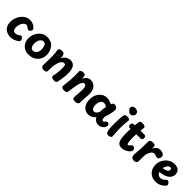

<svg xmlns="http://www.w3.org/2000/svg" viewBox="397 -2442 4098 4098"><g transform="rotate(45 2446.5 -392.5)"><path d="M494 -433Q494 -418 484 -402.5Q474 -387 459 -376Q444 -365 430 -365Q416 -365 404.5 -373Q393 -381 380.5 -392Q368 -403 353 -410.5Q338 -418 318 -418Q298 -418 277 -403Q256 -388 238.5 -361.5Q221 -335 210.5 -298.5Q200 -262 200 -218Q200 -182 211 -160Q222 -138 240.5 -128Q259 -118 281 -118Q295 -118 311 -122.5Q327 -127 342 -134.5Q357 -142 368 -150Q386 -163 394.5 -169Q403 -175 415 -175Q427 -175 440.5 -163.5Q454 -152 464.5 -134Q475 -116 475 -95Q475 -81 466.5 -69Q458 -57 444 -48Q400 -18 356.5 -2.5Q313 13 266 13Q198 13 145.5 -14Q93 -41 62.5 -93Q32 -145 32 -219Q32 -280 52 -338Q72 -396 108.5 -443Q145 -490 195 -517.5Q245 -545 306 -545Q349 -545 381.5 -534Q414 -523 435.5 -508.5Q457 -494 468 -482Q486 -464 490 -452.5Q494 -441 494 -433Z M923 -262Q923 -288 919 -319Q915 -350 901 -381Q887 -412 857 -434Q847 -442 841.5 -450.5Q836 -459 836 -473Q836 -505 859 -518.5Q882 -532 909 -532Q943 -532 974.5 -507.5Q1006 -483 1031.5 -444Q1057 -405 1071 -359.5Q1085 -314 1085 -272Q1085 -194 1049.5 -132Q1014 -70 950 -33.5Q886 3 800 3Q736 3 689.5 -18Q643 -39 612.5 -75Q582 -111 567.5 -155.5Q553 -200 553 -246Q553 -300 571.5 -354Q590 -408 625.5 -452Q661 -496 711 -522.5Q761 -549 825 -549Q849 -549 876 -544.5Q903 -540 923 -529Q943 -518 943 -497Q943 -461 931 -438Q919 -415 896 -415Q875 -415 863 -419Q851 -423 825 -423Q795 -423 771 -399.5Q747 -376 734 -338.5Q721 -301 721 -258Q721 -215 731.5 -185Q742 -155 762 -139Q782 -123 809 -123Q835 -123 861 -140Q887 -157 905 -188.5Q923 -220 923 -262Z M1187 -338Q1187 -384 1183 -417Q1179 -450 1174.5 -473Q1170 -496 1170 -509Q1170 -532 1192 -548Q1214 -564 1257 -564Q1281 -564 1305 -549.5Q1329 -535 1336 -503Q1338 -495 1339 -476Q1340 -457 1339 -425Q1359 -467 1389.5 -495Q1420 -523 1453.5 -537Q1487 -551 1518 -551Q1611 -551 1648 -488Q1685 -425 1685 -306Q1685 -266 1680 -217.5Q1675 -169 1667 -121.5Q1659 -74 1651 -36Q1646 -11 1628 -1Q1610 9 1589 9Q1524 9 1505 -10.5Q1486 -30 1493 -65Q1507 -125 1513 -184Q1519 -243 1519 -308Q1519 -359 1510.5 -384Q1502 -409 1473 -409Q1448 -409 1428.5 -395Q1409 -381 1394 -355.5Q1379 -330 1368 -294Q1357 -258 1350 -213Q1347 -193 1345.5 -168.5Q1344 -144 1344 -114.5Q1344 -85 1344 -50Q1344 -21 1325 -7.5Q1306 6 1263 6Q1244 6 1225 -0.5Q1206 -7 1194 -21Q1182 -35 1182 -58Q1182 -75 1183 -108Q1184 -141 1184.5 -181Q1185 -221 1186 -262Q1187 -303 1187 -338Z M1817 -502Q1816 -524 1838.5 -541.5Q1861 -559 1908 -559Q1931 -559 1945.5 -550.5Q1960 -542 1967.5 -517Q1975 -492 1976 -441Q2000 -496 2036.5 -526Q2073 -556 2127 -556Q2178 -556 2221 -531Q2264 -506 2290.5 -454.5Q2317 -403 2317 -322Q2317 -283 2314 -236Q2311 -189 2307.5 -142.5Q2304 -96 2304 -55Q2304 -24 2278 -7Q2252 10 2210 10Q2168 10 2150.5 -3.5Q2133 -17 2133 -49Q2133 -63 2135.5 -89.5Q2138 -116 2140.5 -149.5Q2143 -183 2145 -219.5Q2147 -256 2147 -290Q2147 -339 2138 -364.5Q2129 -390 2114.5 -399Q2100 -408 2082 -408Q2067 -408 2052.5 -393.5Q2038 -379 2025.5 -355Q2013 -331 2004.5 -304Q1996 -277 1991 -252Q1981 -187 1975 -147Q1969 -107 1965.5 -83.5Q1962 -60 1960 -45Q1956 -14 1936.5 -3.5Q1917 7 1880 7Q1851 7 1830 0Q1809 -7 1800 -26Q1791 -45 1797 -80Q1804 -119 1809.5 -169Q1815 -219 1818 -273.5Q1821 -328 1821 -379Q1821 -410 1820.5 -431.5Q1820 -453 1819.5 -470Q1819 -487 1817 -502Z M2399 -240Q2399 -332 2432.5 -397.5Q2466 -463 2521.5 -498.5Q2577 -534 2643 -534Q2669 -534 2697 -527Q2725 -520 2751 -510.5Q2777 -501 2795 -490L2801 -508Q2807 -524 2823.5 -536Q2840 -548 2863 -548Q2895 -548 2921 -526.5Q2947 -505 2947 -468Q2947 -452 2944 -427.5Q2941 -403 2934.5 -369.5Q2928 -336 2917.5 -296.5Q2907 -257 2890 -212Q2890 -178 2895 -157Q2900 -136 2910 -127Q2920 -118 2935 -118Q2948 -118 2957.5 -126.5Q2967 -135 2977 -150Q2987 -164 2996 -169.5Q3005 -175 3020 -175Q3043 -175 3057.5 -158Q3072 -141 3072 -123Q3072 -105 3065 -86.5Q3058 -68 3046 -53Q3021 -21 2987 -4.5Q2953 12 2915 12Q2886 12 2858 2Q2830 -8 2807.5 -29Q2785 -50 2772 -80Q2738 -38 2697 -16.5Q2656 5 2601 5Q2542 5 2496.5 -25.5Q2451 -56 2425 -111.5Q2399 -167 2399 -240ZM2569 -246Q2569 -227 2573 -206.5Q2577 -186 2586 -168Q2595 -150 2609 -138.5Q2623 -127 2643 -127Q2681 -127 2703 -150.5Q2725 -174 2744 -210Q2743 -239 2745.5 -269.5Q2748 -300 2752.5 -328.5Q2757 -357 2762 -378Q2739 -393 2718.5 -401.5Q2698 -410 2674 -410Q2642 -410 2618 -389Q2594 -368 2581.5 -331Q2569 -294 2569 -246Z M3135 -736Q3135 -761 3158 -782.5Q3181 -804 3228 -804Q3252 -804 3274 -794Q3296 -784 3310.5 -765.5Q3325 -747 3325 -719Q3325 -700 3314 -680Q3303 -660 3285 -647Q3267 -634 3246 -634Q3219 -634 3200 -645Q3181 -656 3171 -675Q3161 -682 3148 -697Q3135 -712 3135 -736ZM3154 -506Q3158 -529 3171.5 -539.5Q3185 -550 3203 -553.5Q3221 -557 3237 -557Q3266 -557 3288.5 -544.5Q3311 -532 3308 -501Q3305 -470 3301 -436Q3297 -402 3295 -362Q3293 -322 3293 -272Q3293 -240 3294 -209Q3295 -178 3297 -148Q3299 -118 3301.5 -91Q3304 -64 3306 -42Q3309 -19 3294 -6Q3279 7 3258 13Q3237 19 3220 19Q3186 19 3169 -8.5Q3152 -36 3145.5 -89.5Q3139 -143 3139 -221Q3139 -266 3140 -307.5Q3141 -349 3143 -386.5Q3145 -424 3147.5 -454.5Q3150 -485 3154 -506Z M3485 -636Q3488 -659 3503.5 -672.5Q3519 -686 3557 -686Q3582 -686 3605 -680.5Q3628 -675 3641 -662.5Q3654 -650 3650 -627Q3644 -575 3638 -519.5Q3632 -464 3629 -405.5Q3626 -347 3628 -285Q3630 -221 3635.5 -188.5Q3641 -156 3649 -145.5Q3657 -135 3665 -135Q3674 -135 3685 -143.5Q3696 -152 3706.5 -163.5Q3717 -175 3723 -182Q3729 -189 3737.5 -194.5Q3746 -200 3757 -200Q3772 -200 3788 -192Q3804 -184 3815.5 -169.5Q3827 -155 3827 -136Q3827 -129 3823 -112.5Q3819 -96 3795 -72Q3768 -45 3735 -27Q3702 -9 3670 -0.5Q3638 8 3613 8Q3549 8 3518 -25Q3487 -58 3474 -115Q3465 -159 3462.5 -201Q3460 -243 3460 -288Q3460 -349 3462.5 -406Q3465 -463 3470.5 -519.5Q3476 -576 3485 -636ZM3436 -417Q3417 -416 3403.5 -431Q3390 -446 3390 -476Q3390 -505 3403.5 -519Q3417 -533 3436 -534Q3462 -536 3501 -537.5Q3540 -539 3584.5 -539.5Q3629 -540 3675 -540.5Q3721 -541 3762 -541Q3779 -541 3794 -527Q3809 -513 3809 -479Q3809 -451 3793.5 -437.5Q3778 -424 3762 -424Q3720 -424 3679.5 -423.5Q3639 -423 3599 -422.5Q3559 -422 3518.5 -420.5Q3478 -419 3436 -417Z M3922 -486Q3923 -520 3943.5 -535.5Q3964 -551 4014 -551Q4053 -551 4069.5 -537.5Q4086 -524 4086 -502Q4086 -496 4086 -487.5Q4086 -479 4085.5 -468.5Q4085 -458 4083 -444Q4108 -494 4146 -523Q4184 -552 4231 -552Q4247 -552 4272.5 -547.5Q4298 -543 4326 -526Q4338 -519 4350 -501.5Q4362 -484 4355 -449Q4350 -415 4332.5 -398Q4315 -381 4291 -381Q4281 -381 4272.5 -384Q4264 -387 4255 -391Q4245 -396 4232 -400.5Q4219 -405 4201 -405Q4153 -405 4123 -360Q4093 -315 4077 -248Q4076 -214 4075.5 -184.5Q4075 -155 4074.5 -130Q4074 -105 4073.5 -83.5Q4073 -62 4073 -45Q4073 -23 4059 -10.5Q4045 2 4027.5 7.5Q4010 13 3998 13Q3957 13 3936.5 0Q3916 -13 3910 -34.5Q3904 -56 3904 -81Q3904 -101 3905.5 -131Q3907 -161 3910 -191Q3913 -221 3916 -241Z M4638 4Q4569 4 4520 -19Q4471 -42 4439.5 -79.5Q4408 -117 4393.5 -164.5Q4379 -212 4379 -260Q4379 -313 4399.5 -364.5Q4420 -416 4457.5 -458.5Q4495 -501 4546.5 -527Q4598 -553 4661 -553Q4717 -553 4754.5 -535.5Q4792 -518 4811.5 -486Q4831 -454 4831 -410Q4831 -363 4811 -327Q4791 -291 4754 -266Q4709 -236 4658 -221.5Q4607 -207 4547 -203Q4556 -182 4570 -164.5Q4584 -147 4604.5 -136Q4625 -125 4653 -125Q4688 -125 4716 -142.5Q4744 -160 4765 -183Q4777 -196 4786 -199.5Q4795 -203 4802 -203Q4816 -203 4830 -193Q4844 -183 4855.5 -169Q4867 -155 4869 -140Q4873 -126 4866.5 -112Q4860 -98 4853 -91Q4816 -51 4760.5 -23.5Q4705 4 4638 4ZM4540 -312Q4567 -314 4584.5 -317.5Q4602 -321 4626 -331Q4650 -340 4667 -359Q4684 -378 4684 -404Q4684 -414 4679.5 -422Q4675 -430 4666 -435Q4657 -440 4643 -440Q4624 -440 4606 -427.5Q4588 -415 4574.5 -395Q4561 -375 4552 -353Q4543 -331 4540 -312Z"/></g></svg>

Font: Playpen Sans Arabic
Style: Bold
Weight: 700
Version: Version 2.000